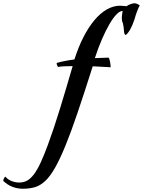

<svg xmlns="http://www.w3.org/2000/svg" viewBox="-90 -789 876 1176"><path d="M575 -436Q580 -431 583.5 -413.5Q587 -396 588 -377L478 -383Q426 -219 385.5 -99.5Q345 20 311 103Q277 186 247.5 238Q218 290 188 318.5Q158 347 125 357Q92 367 51 367Q-20 367 -70 319Q-70 312 -66 304Q-62 296 -57 293Q-43 310 -20 319.5Q3 329 28 329Q54 329 75.5 317.5Q97 306 117.5 279Q138 252 158.5 208Q179 164 203 99Q240 -1 278.5 -127Q317 -253 355 -384Q322 -384 303 -383Q284 -382 266 -379Q262 -383 259.5 -390Q257 -397 257 -403Q267 -407 298 -413.5Q329 -420 366 -425Q390 -501 421 -561.5Q452 -622 488 -665Q524 -708 564 -731Q604 -754 645 -754Q657 -754 668 -752.5Q679 -751 685 -751Q694 -758 709 -763.5Q724 -769 735 -769Q747 -769 766 -756Q758 -742 749 -718Q740 -694 734 -671Q709 -597 681 -575Q670 -575 669 -604Q668 -625 663 -645Q659 -654 657.5 -661Q656 -668 656 -679Q656 -685 657 -693.5Q658 -702 661 -722Q644 -722 623.5 -701Q603 -680 580.5 -641.5Q558 -603 535 -550Q512 -497 491 -433Z"/></svg>

Font: Kaushan Script
Style: Regular
Weight: 400
Designer: Pablo Impallari
Foundry: Pablo Impallari
Version: Version 1.002